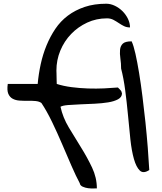

<svg xmlns="http://www.w3.org/2000/svg" viewBox="-20 -913 885 1052"><path d="M417 90.8Q396.5 52.7 371.6 -4.4Q346.7 -61.5 320.3 -123.5Q293.9 -185.5 265.1 -245.1Q236.3 -304.7 207 -348.6Q195.3 -357.4 174.8 -359.4Q154.3 -361.3 131.8 -360.8Q109.4 -360.4 87.4 -361.8Q65.4 -363.3 49.3 -372.1Q33.2 -380.9 25.4 -399.4Q17.6 -418 22.5 -453.1H186.5Q191.4 -507.8 203.1 -561.5Q214.8 -615.2 234.9 -664.1Q254.9 -712.9 283.2 -754.9Q311.5 -796.9 351.6 -827.1Q391.6 -857.4 443.8 -875Q496.1 -892.6 562.5 -892.6Q585.9 -892.6 609.4 -881.3Q632.8 -870.1 651.4 -851.6Q669.9 -833 681.2 -809.6Q692.4 -786.1 692.4 -762.7Q673.8 -762.7 659.2 -770Q644.5 -777.3 630.9 -786.6Q617.2 -795.9 601.6 -804.2Q585.9 -812.5 566.4 -812.5Q507.8 -812.5 457.5 -789.1Q407.2 -765.6 369.6 -726.6Q332 -687.5 310.5 -635.7Q289.1 -584 289.1 -526.4Q289.1 -522.5 289.6 -512.2Q290 -502 290 -490.2Q290 -478.5 290.5 -467.8Q291 -457 291 -453.1Q327.1 -441.4 372.1 -435.5Q417 -429.7 462.4 -428.2Q507.8 -426.8 550.3 -428.7Q592.8 -430.7 626 -433.6Q628.9 -430.7 636.7 -422.9Q644.5 -415 645.5 -411.1Q645.5 -408.2 646.5 -407.2Q648.4 -401.4 648.4 -401.4Q648.4 -380.9 627 -369.1Q605.5 -357.4 572.3 -352.1Q539.1 -346.7 498.5 -344.7Q458 -342.8 420.4 -341.3Q382.8 -339.8 353 -337.4Q323.2 -335 311.5 -328.1Q324.2 -269.5 356.9 -214.8Q389.6 -160.2 423.8 -105.5Q458 -50.8 484.4 4.9Q510.7 60.5 510.7 119.1Q506.8 119.1 492.7 119.6Q478.5 120.1 462.9 118.2Q447.3 116.2 433.1 109.9Q418.9 103.5 417 90.8ZM643.6 -537.1Q643.6 -565.4 639.6 -592.3Q635.7 -619.1 637.7 -640.1Q639.6 -661.1 652.8 -673.8Q666 -686.5 701.2 -686.5Q711.9 -664.1 722.2 -618.2Q732.4 -572.3 742.2 -512.7Q752 -453.1 760.7 -383.3Q769.5 -313.5 776.9 -243.2Q784.2 -172.9 789.6 -105Q794.9 -37.1 797.9 18.6Q765.6 40 746.1 21.5Q726.6 2.9 713.9 -41.5Q701.2 -85.9 694.3 -149.9Q687.5 -213.9 681.2 -282.7Q674.8 -351.6 666 -418.5Q657.2 -485.4 643.6 -537.1Z"/></svg>

Font: Gloria Hallelujah
Style: Regular
Weight: 400
Designer: Kimberly Geswein
Foundry: Kimberly Geswein
Version: Version 1.004 2010